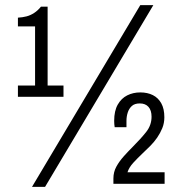

<svg xmlns="http://www.w3.org/2000/svg" viewBox="-20 -718 713 750"><path d="M105 12 528 -698H579L156 12ZM423 0V-21Q423 -46 434.5 -67Q446 -88 463.5 -107.5Q481 -127 499 -145Q530 -176 551 -202.5Q572 -229 572 -262Q572 -287 560 -300.5Q548 -314 526 -314Q506 -314 495 -304Q484 -294 479 -278.5Q474 -263 474 -246V-221H428Q427 -226 426.5 -233Q426 -240 426 -246Q426 -285 440 -309.5Q454 -334 477 -345.5Q500 -357 528 -357Q556 -357 577 -346.5Q598 -336 610 -314.5Q622 -293 622 -260Q622 -237 614 -217.5Q606 -198 594 -180.5Q582 -163 566.5 -147.5Q551 -132 536 -118Q517 -100 500.5 -82Q484 -64 478 -45H623V0ZM50 -340V-384H117V-615H50V-649Q68 -650 83.5 -654Q99 -658 113.5 -667.5Q128 -677 140 -692H166V-384H228V-340Z"/></svg>

Font: Archivo Condensed Light
Style: Regular
Weight: 300
Width: 3
Designer: Hector Gatti
Foundry: Omnibus-Type
Version: Version 2.001